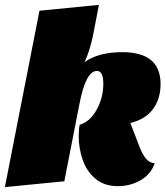

<svg xmlns="http://www.w3.org/2000/svg" viewBox="-46 -744 679 788"><path d="M301 -489Q358 -530 456 -530Q613 -530 613 -399Q613 -339 582.5 -297Q552 -255 489 -239L526 -143Q538 -111 553 -93Q568 -75 589 -74Q573 -28 530.5 -4Q488 20 438 20Q381 20 345 -11Q309 -42 293 -89Q277 -136 277 -185Q277 -213 281 -232Q323 -244 350.5 -293.5Q378 -343 378 -400Q378 -453 352 -453Q306 -453 280 -317L218 0L-26 24L116 -700L360 -724L337 -605Q324 -538 301 -489Z"/></svg>

Font: Sansita Black Italic
Style: Regular
Weight: 900
Italic angle: -11°
Designer: Pablo Cosgaya
Foundry: Omnibus-Type
Version: Version 1.006